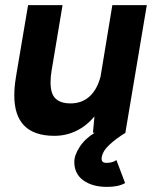

<svg xmlns="http://www.w3.org/2000/svg" viewBox="-20 -520 610 752"><path d="M350 -64Q319 -27 279 -7.5Q239 12 193 12Q36 12 36 -146Q36 -178 42 -215L45 -234L90 -500H225L182 -243Q178 -220 178 -197Q178 -152 198 -133.5Q218 -115 256 -115Q301 -115 331 -142.5Q361 -170 374 -221L420 -500H555L471 0H472Q435 22 407.5 48Q380 74 378 100V102Q378 118 397 118Q420 118 436 107L470 197Q444 212 399 212Q342 212 306.5 186.5Q271 161 271 114Q271 88 292 55.5Q313 23 351 0H344Z"/></svg>

Font: Oak Sans
Style: Bold Italic
Weight: 700
Italic angle: -9.5°
Foundry: Erik Kennedy, Walven
Version: Version 1.000